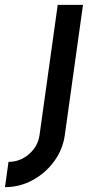

<svg xmlns="http://www.w3.org/2000/svg" viewBox="-166 -520 422 790"><path d="M-145.5 250 -131 146Q-83.5 146 -47 114.5Q-10.5 83 -3.5 37L71.5 -500H175.5L100.5 37Q92 96 56.5 144.2Q21 192.5 -31.8 221.2Q-84.5 250 -145.5 250Z"/></svg>

Font: Urbanist SemiBold
Style: Italic
Weight: 600
Italic angle: -8°
Designer: Corey Hu
Foundry: Corey Hu
Version: Version 1.321; ttfautohint (v1.8.4.7-5d5b)